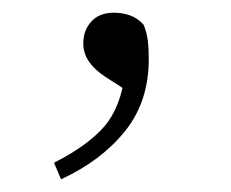

<svg xmlns="http://www.w3.org/2000/svg" viewBox="-20 -110 363 302"><path d="M76 172 65 146Q118 119 144 89Q170 59 177 4L188 38L146 11Q129 0 120 -13Q111 -26 111 -42Q111 -62 123.5 -76Q136 -90 159 -90Q172 -90 184 -86Q196 -82 206 -71Q211 -58 212.5 -46Q214 -34 214 -17Q214 50 176.5 96.5Q139 143 76 172Z"/></svg>

Font: Noto Serif TC
Style: Regular
Weight: 200
Designer: Ryoko NISHIZUKA 西塚涼子 (kana & ideographs); Frank Grießhammer (Latin, Greek & Cyrillic); Wenlong ZHANG 张文龙 (bopomofo); San
Foundry: Adobe
Version: Version 2.001;hotconv 1.1.0;makeotfexe 2.6.0